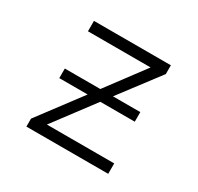

<svg xmlns="http://www.w3.org/2000/svg" viewBox="-120 -674 840 815"><g transform="rotate(30 300.0 -266.0)"><path d="M499 -51H169L317 -248H486V-295H352L499 -489V-532H122V-481H429L290 -295H116V-248H255L98 -39V0H499Z"/></g></svg>

Font: Noto Sans Mono UI Light
Style: Regular
Weight: 300
Designer: Monotype Design team
Foundry: Monotype Imaging Inc.
Version: 1.000